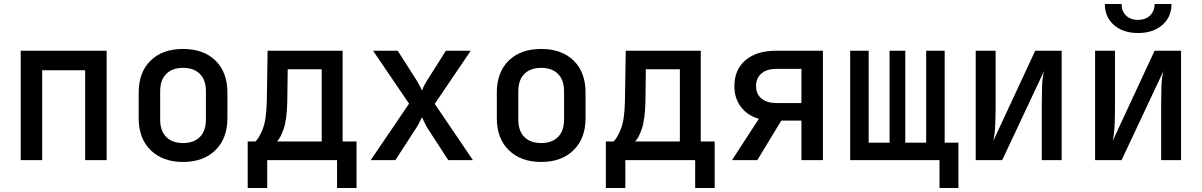

<svg xmlns="http://www.w3.org/2000/svg" viewBox="-20 -805 6040 965"><path d="M84 0V-550H516V0H408V-452H192V0Z M900 9Q798 9 737.5 -50Q677 -109 677 -211V-339Q677 -442 737 -500.5Q797 -559 900 -559Q1003 -559 1063 -500.5Q1123 -442 1123 -339V-211Q1123 -109 1062.5 -50Q1002 9 900 9ZM900 -86Q954 -86 984.5 -116.5Q1015 -147 1015 -204V-346Q1015 -403 984.5 -433.5Q954 -464 900 -464Q846 -464 815.5 -433.5Q785 -403 785 -346V-204Q785 -147 815.5 -116.5Q846 -86 900 -86Z M1225 140V-94H1264Q1283 -112 1301 -158Q1319 -204 1321 -298L1325 -550H1702V-94H1772V140H1674V0H1323V140ZM1372 -94H1597V-457H1426L1424 -297Q1422 -205 1406 -158Q1390 -111 1372 -94Z M1843 0 2036 -284 1855 -550H1979L2076 -398Q2083 -386 2090 -372.5Q2097 -359 2101 -350Q2104 -359 2110.5 -372.5Q2117 -386 2125 -398L2221 -550H2346L2165 -283L2357 0H2233L2126 -165Q2119 -177 2112 -192Q2105 -207 2101 -216Q2096 -207 2089 -192Q2082 -177 2074 -165L1967 0Z M2700 9Q2598 9 2537.5 -50Q2477 -109 2477 -211V-339Q2477 -442 2537 -500.5Q2597 -559 2700 -559Q2803 -559 2863 -500.5Q2923 -442 2923 -339V-211Q2923 -109 2862.5 -50Q2802 9 2700 9ZM2700 -86Q2754 -86 2784.5 -116.5Q2815 -147 2815 -204V-346Q2815 -403 2784.5 -433.5Q2754 -464 2700 -464Q2646 -464 2615.5 -433.5Q2585 -403 2585 -346V-204Q2585 -147 2615.5 -116.5Q2646 -86 2700 -86Z M3025 140V-94H3064Q3083 -112 3101 -158Q3119 -204 3121 -298L3125 -550H3502V-94H3572V140H3474V0H3123V140ZM3172 -94H3397V-457H3226L3224 -297Q3222 -205 3206 -158Q3190 -111 3172 -94Z M3659 0 3794 -208Q3737 -224 3704 -267.5Q3671 -311 3671 -372Q3671 -455 3727 -502.5Q3783 -550 3880 -550H4116V0H4008V-199H3907L3786 0ZM3883 -287H4008V-459H3883Q3835 -459 3807.5 -436Q3780 -413 3780 -372Q3780 -332 3807.5 -309.5Q3835 -287 3883 -287Z M4702 140V0H4253V-550H4346V-88H4451V-550H4530V-88H4635V-550H4728V-88H4797V140Z M4884 0V-550H4984V-269Q4984 -225 4982 -177Q4980 -129 4972 -96L5183 -550H5316V0H5216V-281Q5216 -326 5217.5 -372Q5219 -418 5228 -449L5017 0Z M5484 0V-550H5584V-269Q5584 -225 5582 -177Q5580 -129 5572 -96L5783 -550H5916V0H5816V-281Q5816 -326 5817.5 -372Q5819 -418 5828 -449L5617 0ZM5700 -639Q5625 -639 5579 -679Q5533 -719 5533 -785H5617Q5617 -749 5639.5 -727Q5662 -705 5699 -705Q5737 -705 5760 -727Q5783 -749 5783 -785H5868Q5868 -719 5821.5 -679Q5775 -639 5700 -639Z"/></svg>

Font: JetBrains Mono NL SemiBold
Style: Regular
Weight: 600
Designer: Philipp Nurullin, Konstantin Bulenkov
Foundry: JetBrains
Version: Version 2.304; ttfautohint (v1.8.4.7-5d5b)